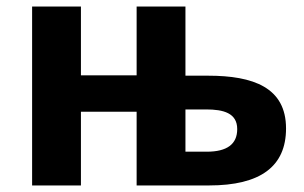

<svg xmlns="http://www.w3.org/2000/svg" viewBox="-20 -566 928 586"><path d="M615 -335H546V-546H397V-336H227V-546H78V0H227V-225H397V0H618C775 0 853 -58 853 -174C853 -299 753 -335 615 -335ZM704 -172C704 -126 673 -103 611 -103H546V-232H609C662 -232 704 -221 704 -172Z"/></svg>

Font: Passageway
Style: Regular
Weight: 700
Foundry: Ascender Corporation
Version: Version 1.11